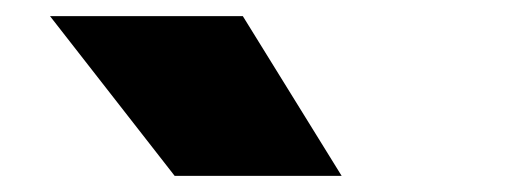

<svg xmlns="http://www.w3.org/2000/svg" viewBox="-20 -828 640 238"><path d="M196.5 -610 42 -808H281L403.5 -610Z"/></svg>

Font: Encode Sans SemiExpanded SemiExpanded Black
Style: Regular
Weight: 900
Width: 6
Designer: Multiple Designers
Foundry: Impallari Type
Version: Version 3.000; ttfautohint (v1.8.3) -l 8 -r 50 -G 200 -x 14 